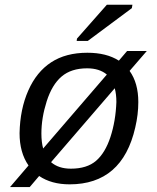

<svg xmlns="http://www.w3.org/2000/svg" viewBox="-20 -756 651 795"><path d="M98.1 -70.8Q61 -124 61 -204.6Q63 -304.2 97.2 -381.3Q131.3 -458.5 191.9 -498Q252.4 -537.6 341.8 -537.6Q420.9 -537.6 472.2 -504.9L506.3 -544.9H587.9L516.6 -462.4Q552.7 -412.1 552.7 -333.5Q552.7 -281.7 540 -228Q486.3 7.3 268.1 7.3Q192.9 7.3 142.1 -27.3L103 18.6H21.5ZM151.4 -203.1Q151.4 -167.5 158.7 -141.1L422.4 -447.3Q391.6 -473.1 340.8 -473.1Q274.9 -473.1 235.1 -439.2Q195.3 -405.3 173.3 -336.4Q151.4 -267.6 151.4 -203.1ZM461.9 -333.5Q461.9 -365.7 455.1 -390.6L191.4 -84.5Q222.2 -57.6 273.4 -57.6Q339.8 -57.6 377.7 -90.1Q415.5 -122.6 437.3 -188.7Q459 -254.9 461.9 -333.5ZM297.4 -586.4 298.8 -596.2 422.4 -736.3H528.3L525.9 -722.2L343.3 -586.4Z"/></svg>

Font: Liberation Sans
Style: Italic
Weight: 400
Italic angle: -12°
Designer: Steve Matteson
Foundry: Ascender Corporation
Version: Version 2.1.5